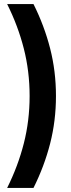

<svg xmlns="http://www.w3.org/2000/svg" viewBox="-20 -820 347 940"><path d="M144 100Q197 -6 225.5 -117.5Q254 -229 254 -350Q254 -471 225.5 -582.5Q197 -694 144 -800H15Q68 -694 96.5 -582.5Q125 -471 125 -350Q125 -229 96.5 -117.5Q68 -6 15 100Z"/></svg>

Font: IngvarSans
Style: Bold
Weight: 700
Version: Version 3.000